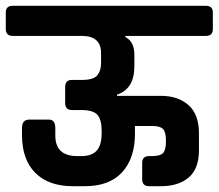

<svg xmlns="http://www.w3.org/2000/svg" viewBox="-50 -643 755 663"><path d="M-6 -623H661Q685 -623 685 -600V-543Q685 -519 661 -519H383V-515Q414 -499 414 -454V-414Q414 -336 354 -316V-312H506Q565 -312 601 -280Q637 -248 637 -183V-124Q637 -60 601.5 -30Q566 0 506 0H465Q441 0 441 -24V-81Q441 -104 465 -104H474Q503 -104 513 -114.5Q523 -125 523 -154V-158Q523 -187 513 -197.5Q503 -208 474 -208H416V-181Q416 -97 372 -48.5Q328 0 243 0H202Q118 0 72 -46Q26 -92 26 -176V-201Q26 -230 51 -230H119Q141 -230 141 -201V-175Q141 -104 217 -104H231Q267 -104 284 -123Q301 -142 301 -183V-190Q301 -231 286 -247Q271 -263 231 -263H199Q175 -263 175 -287V-342Q175 -367 198 -367H233Q273 -367 286 -383Q299 -399 299 -425V-460Q299 -519 232 -519H-6Q-30 -519 -30 -543V-600Q-30 -623 -6 -623Z"/></svg>

Font: Rajdhani
Style: Bold
Weight: 700
Designer: Satya Rajpurohit, Jyotish Sonowal
Foundry: Indian Type Foundry
Version: Version 1.201 February 1, 2022